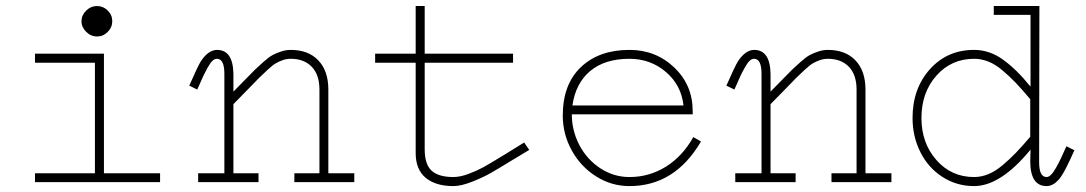

<svg xmlns="http://www.w3.org/2000/svg" viewBox="-20 -610 3638 643"><path d="M305.2 -487.8Q284.2 -487.8 268.6 -503.4Q252.9 -519 252.9 -539.1Q252.9 -559.1 268.6 -574.5Q284.2 -589.8 305.2 -589.8Q325.7 -589.8 340.8 -574.7Q356 -559.6 356 -539.1Q356 -518.6 340.8 -503.2Q325.7 -487.8 305.2 -487.8ZM328.1 -430.2V-29.8H516.1V0H97.2V-29.8H297.9V-399.9H97.2V-430.2Z M731.4 -362.8Q731.4 -413.1 706.5 -413.1Q699.2 -413.1 692.1 -407Q685.1 -400.9 675.5 -383.8Q666 -366.7 661.6 -357.2Q657.2 -347.7 645 -319.8Q643.6 -316.9 642.6 -314.7Q641.6 -312.5 640.6 -310.1L613.8 -323.2Q642.1 -387.7 652.3 -404.3Q677.2 -442.4 706.5 -442.9Q760.3 -442.9 761.7 -362.8V-303.2Q775.4 -316.9 799.6 -341.8Q823.7 -366.7 834.2 -377Q844.7 -387.2 863 -403.3Q881.3 -419.4 893.3 -425.8Q905.3 -432.1 921.4 -437.5Q937.5 -442.9 953.6 -442.9Q1012.7 -442.9 1046.1 -407.7Q1079.6 -372.6 1079.6 -310.1V-29.8H1166.5V0H965.8V-29.8H1049.8V-310.1Q1049.8 -359.4 1024.2 -386.2Q998.5 -413.1 953.6 -413.1Q939.9 -413.1 927.2 -408.7Q914.6 -404.3 904.3 -398.4Q894 -392.6 877 -377Q859.9 -361.3 847.9 -349.4Q835.9 -337.4 808.8 -309.3Q781.7 -281.2 761.7 -261.2V-29.8H845.7V0H643.6V-29.8H731.4Z M1372.1 -399.9H1236.3V-430.2H1372.1V-589.8H1402.3V-430.2H1698.2V-399.9H1402.3V-109.9Q1402.3 -59.1 1425.8 -38.1Q1449.2 -17.1 1498 -17.1Q1521 -17.1 1549.1 -27.6Q1577.1 -38.1 1598.9 -50Q1620.6 -62 1665 -89.4Q1667.5 -90.8 1668.9 -91.6Q1670.4 -92.3 1672.4 -93.8Q1674.3 -95.2 1676.3 -96.2L1735.4 -132.8L1752.4 -107.9L1696.3 -74.2Q1647.9 -44.4 1623 -30.3Q1598.1 -16.1 1561.3 -1.5Q1524.4 13.2 1498 13.2Q1439 13.2 1405.5 -14.6Q1372.1 -42.5 1372.1 -97.2Z M1864.7 -223.1Q1864.7 -327.6 1925.5 -385.3Q1986.3 -442.9 2087.9 -442.9Q2176.3 -442.9 2238 -384Q2299.8 -325.2 2299.8 -237.8V-227.1H1895Q1895 -172.4 1920.4 -124Q1945.8 -75.7 1990.5 -46.4Q2035.2 -17.1 2087.9 -17.1Q2154.8 -17.1 2210.7 -52.2Q2266.6 -87.4 2301.8 -150.9L2327.6 -136.2Q2240.2 13.2 2087.9 13.2Q2027.8 13.2 1976.3 -19.3Q1924.8 -51.8 1894.8 -106.2Q1864.7 -160.6 1864.7 -223.1ZM2269 -256.8Q2261.7 -324.7 2210.2 -368.9Q2158.7 -413.1 2087.9 -413.1Q2005.4 -413.1 1956.5 -372.1Q1907.7 -331.1 1897 -256.8Z M2530.3 -362.8Q2530.3 -413.1 2505.4 -413.1Q2498 -413.1 2491 -407Q2483.9 -400.9 2474.4 -383.8Q2464.8 -366.7 2460.4 -357.2Q2456.1 -347.7 2443.8 -319.8Q2442.4 -316.9 2441.4 -314.7Q2440.4 -312.5 2439.5 -310.1L2412.6 -323.2Q2440.9 -387.7 2451.2 -404.3Q2476.1 -442.4 2505.4 -442.9Q2559.1 -442.9 2560.5 -362.8V-303.2Q2574.2 -316.9 2598.4 -341.8Q2622.6 -366.7 2633.1 -377Q2643.6 -387.2 2661.9 -403.3Q2680.2 -419.4 2692.1 -425.8Q2704.1 -432.1 2720.2 -437.5Q2736.3 -442.9 2752.4 -442.9Q2811.5 -442.9 2845 -407.7Q2878.4 -372.6 2878.4 -310.1V-29.8H2965.3V0H2764.6V-29.8H2848.6V-310.1Q2848.6 -359.4 2823 -386.2Q2797.4 -413.1 2752.4 -413.1Q2738.8 -413.1 2726.1 -408.7Q2713.4 -404.3 2703.1 -398.4Q2692.9 -392.6 2675.8 -377Q2658.7 -361.3 2646.7 -349.4Q2634.8 -337.4 2607.7 -309.3Q2580.6 -281.2 2560.5 -261.2V-29.8H2644.5V0H2442.4V-29.8H2530.3Z M3431.2 -560.1H3308.1V-589.8H3460.9L3460 -66.9Q3460 -17.1 3484.9 -17.1Q3492.2 -17.1 3500 -24.9Q3507.8 -32.7 3517.1 -49.1Q3526.4 -65.4 3533.2 -80.3Q3540 -95.2 3551.3 -120.1L3578.1 -106.9Q3548.3 -39.6 3533.7 -19Q3511.2 13.2 3484.9 13.2Q3431.6 13.2 3430.2 -66.9L3431.2 -108.9Q3331.1 13.2 3242.2 13.2Q3183.6 13.2 3136 -17.6Q3088.4 -48.3 3062.3 -100.6Q3036.1 -152.8 3036.1 -214.8Q3036.1 -313.5 3094.2 -378.2Q3152.3 -442.9 3242.2 -442.9Q3293.5 -442.9 3338.6 -410.6Q3383.8 -378.4 3431.2 -319.8ZM3430.2 -277.8Q3401.4 -312 3381.6 -332.8Q3361.8 -353.5 3337.6 -374Q3313.5 -394.5 3290 -403.8Q3266.6 -413.1 3242.2 -413.1Q3166 -413.1 3116 -356.7Q3065.9 -300.3 3065.9 -214.8Q3065.9 -130.9 3116 -74Q3166 -17.1 3242.2 -17.1Q3266.6 -17.1 3290.3 -26.9Q3314 -36.6 3338.6 -57.6Q3363.3 -78.6 3382.3 -98.4Q3401.4 -118.2 3430.2 -151.9Z"/></svg>

Font: Compagnon Light
Style: Regular
Weight: 400
Designer: Juliette Duhe, Lea Pradine
Foundry: Velvetyne Type Foundry
Version: Version 1.000;PS 001.000;hotconv 1.0.88;makeotf.lib2.5.64775